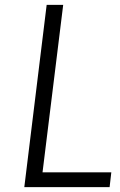

<svg xmlns="http://www.w3.org/2000/svg" viewBox="-20 -770 494 790"><path d="M80 0 172 -750H240L155 -61H438L431 0Z"/></svg>

Font: Orkney Light
Style: LightItalic
Weight: 300
Designer: Samuel Oakes and Alfredo Marco Pradil
Foundry: Alfredo Marco Pradil
Version: 1.0; ttfautohint (v1.5)